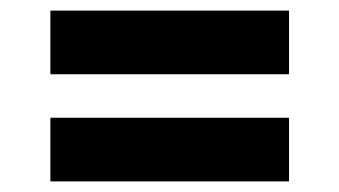

<svg xmlns="http://www.w3.org/2000/svg" viewBox="-20 -533 640 362"><path d="M75 -191V-311H525V-191ZM75 -393V-513H525V-393Z"/></svg>

Font: Red Hat Text VF
Style: Regular
Weight: 300
Designer: Pentagram, MCKL
Foundry: Pentagram, MCKL
Version: Version 1.023